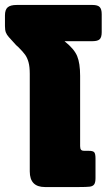

<svg xmlns="http://www.w3.org/2000/svg" viewBox="-42 -754 437 774"><path d="M78 -63V-456Q78 -485 73 -503Q68 -521 59.5 -533Q51 -545 32 -564Q23 -571 14 -582L-6 -604Q-15 -614 -18.5 -623.5Q-22 -633 -22 -649V-692Q-22 -715 -11 -724.5Q0 -734 25 -734H331Q352 -734 360 -725.5Q368 -717 368 -697V-624Q368 -604 360 -596Q352 -588 331 -588H218Q257 -557 269 -528Q281 -499 281 -448V-165Q281 -154 285 -150Q289 -146 297 -146H316Q333 -146 338 -140Q343 -134 343 -115V-36Q343 -18 337.5 -10.5Q332 -3 319.5 -1.5Q307 0 277 0H139Q78 0 78 -63Z"/></svg>

Font: Mitr SemiBold
Style: Regular
Weight: 600
Designer: Thanarat Vachiruckul
Foundry: Cadson Demak
Version: Version 1.002